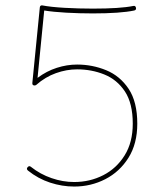

<svg xmlns="http://www.w3.org/2000/svg" viewBox="-20 -683 608 704"><path d="M478.5 -654.8Q480.5 -646.5 472.2 -644.5Q447.3 -639.2 408.7 -636.5Q370.1 -633.8 320.8 -633.8Q271 -633.8 222.9 -636.5Q174.8 -639.2 142.1 -644.5L117.7 -397.5Q150.9 -422.4 188.2 -434.3Q225.6 -446.3 262.7 -446.3Q318.8 -446.3 369.4 -425.5Q419.9 -404.8 451.7 -357.2Q483.4 -309.6 483.4 -229.5Q483.4 -156.2 451.2 -104.7Q418.9 -53.2 366.2 -26.1Q313.5 1 252 1Q207.5 1 163.6 -13.4Q119.6 -27.8 82.5 -57.6Q75.7 -63.5 81.1 -69.8Q86.9 -76.7 93.3 -71.3Q127.9 -43.9 169.2 -29.8Q210.4 -15.6 252 -15.6Q309.6 -15.6 358.4 -40.5Q407.2 -65.4 437 -113.3Q466.8 -161.1 466.8 -229.5Q466.8 -304.2 438 -347.7Q409.2 -391.1 362.5 -409.9Q315.9 -428.7 262.7 -428.7Q224.1 -428.7 185.1 -414.8Q146 -400.9 112.8 -371.6Q109.9 -369.6 106.9 -369.6Q97.7 -369.6 98.6 -378.9L126 -655.8Q127 -664.6 135.7 -663.1Q166 -657.2 217 -654.3Q268.1 -651.4 320.8 -651.4Q420.4 -651.4 468.3 -661.1Q476.6 -663.1 478.5 -654.8Z"/></svg>

Font: Mikhak Thin
Style: Regular
Weight: 100
Designer: Amin Abedi
Version: Version 3.3